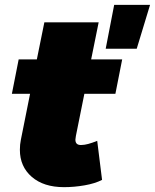

<svg xmlns="http://www.w3.org/2000/svg" viewBox="-20 -762 639 792"><path d="M293 -201Q291 -189 291 -186Q291 -162 317 -164Q339 -164 381 -181L401 -20Q372 -5 329 2.5Q286 10 244 10Q160 10 111 -32.5Q62 -75 62 -144Q62 -166 66 -185L104 -375H29L57 -517H132L163 -670H387L356 -517H484L456 -375H328ZM451 -742H599L544 -561H416Z"/></svg>

Font: Gontserrat Black
Style: Italic
Weight: 900
Italic angle: -11.3°
Designer: Julieta Ulanovsky
Foundry: Julieta Ulanovsky
Version: Version 6.001